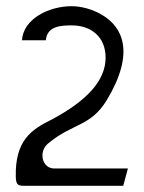

<svg xmlns="http://www.w3.org/2000/svg" viewBox="-20 -610 466 620"><path d="M57 -10H378L393 -66H155C130 -66 117 -87 117 -108C117 -123 124 -138 137 -148C214 -212 273 -201 325 -287C417 -440 376 -522 311 -561C278 -581 241 -590 211 -590C138 -590 55 -549 51 -480H128C132 -526 177 -528 212 -528C274 -528 321 -491 321 -424C321 -351 263 -286 147 -224C82 -192 28 -157 31 -38C32 -15 37 -10 57 -10Z"/></svg>

Font: Charger Pro
Style: LitNar
Weight: 300
Designer: Jasper
Foundry: Cannot Into Space Fonts
Version: Version 1.09